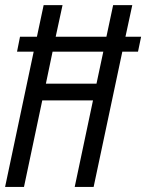

<svg xmlns="http://www.w3.org/2000/svg" viewBox="-20 -734 574 754"><path d="M0 0 112.3 -531.2H46.9L58.6 -589.8H125L151.4 -713.9H225.6L198.7 -589.8H397.9L424.3 -713.9H499.5L472.7 -589.8H534.2L522 -531.2H460.4L347.7 0H273.4L345.2 -339.8H146L74.2 0ZM160.2 -405.3H358.9L385.7 -531.2H186.5Z"/></svg>

Font: Open Sans Condensed
Style: Italic
Weight: 400
Width: 3
Italic angle: -12°
Designer: Monotype Design Team
Foundry: Monotype Imaging Inc.
Version: Version 3.000